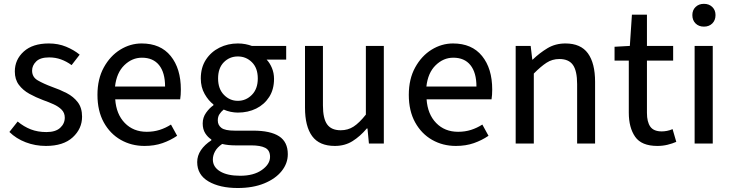

<svg xmlns="http://www.w3.org/2000/svg" viewBox="-20 -738 3767 987"><path d="M215.8 12.2Q161.1 12.2 112.1 -6.6Q63 -25.4 28.3 -59.6L70.8 -113.3Q102.5 -86.9 138.2 -73Q173.8 -59.1 218.8 -59.1Q265.6 -59.1 289.3 -80.8Q313 -102.5 313 -133.3Q313 -157.7 296.9 -174.1Q280.8 -190.4 255.4 -201.9Q230 -213.4 201.2 -223.6Q164.6 -237.3 131.3 -255.6Q98.1 -273.9 77.1 -301.8Q56.2 -329.6 56.2 -370.6Q56.2 -431.6 102.1 -473.1Q147.9 -514.6 231 -514.6Q279.3 -514.6 319.6 -498Q359.9 -481.4 389.6 -457L348.1 -403.3Q321.8 -422.4 293.5 -432.6Q265.1 -442.9 232.4 -442.9Q187 -442.9 166 -422.1Q145 -401.4 145 -375Q145 -341.8 173.8 -325Q202.6 -308.1 248.5 -291Q288.1 -277.3 323 -259.3Q357.9 -241.2 379.9 -212.4Q401.9 -183.6 401.9 -138.2Q401.9 -76.2 353.8 -32Q305.7 12.2 215.8 12.2Z M722.7 12.2Q655.8 12.2 600.8 -19Q545.9 -50.3 513.4 -109.1Q481 -168 481 -250.5Q481 -332 513.7 -391.4Q546.4 -450.7 598.1 -482.7Q649.9 -514.6 708 -514.6Q805.2 -514.6 857.4 -450.2Q909.7 -385.7 909.7 -277.8Q909.7 -249 906.2 -227.5H572.3Q577.6 -150.9 621.6 -105.7Q665.5 -60.5 734.4 -60.5Q770 -60.5 800.8 -70.3Q831.5 -80.1 858.9 -97.7L890.6 -40Q856.4 -16.6 815.2 -2.2Q773.9 12.2 722.7 12.2ZM571.3 -293H828.6Q828.6 -364.7 797.9 -403.1Q767.1 -441.4 709.5 -441.4Q658.7 -441.4 618.9 -402.6Q579.1 -363.8 571.3 -293Z M1202.1 228.5Q1109.9 228.5 1051.8 194.6Q993.7 160.6 993.7 95.2Q993.7 62.5 1012.9 33.9Q1032.2 5.4 1066.4 -16.6V-21Q1047.9 -32.7 1034.9 -53.2Q1022 -73.7 1022 -103.5Q1022 -134.3 1039.6 -158.7Q1057.1 -183.1 1077.1 -196.8V-201.2Q1051.8 -220.2 1032 -254.9Q1012.2 -289.6 1012.2 -334.5Q1012.2 -390.6 1038.3 -430.9Q1064.5 -471.2 1107.9 -492.9Q1151.4 -514.6 1202.6 -514.6Q1223.6 -514.6 1241.9 -511Q1260.3 -507.3 1274.4 -502H1451.2V-431.6H1350.6Q1366.7 -415 1377.7 -388.9Q1388.7 -362.8 1388.7 -332.5Q1388.7 -278.3 1363.8 -239.5Q1338.9 -200.7 1296.9 -179.9Q1254.9 -159.2 1202.6 -159.2Q1185.1 -159.2 1166 -163.1Q1147 -167 1129.9 -174.8Q1116.7 -164.1 1108.2 -151.1Q1099.6 -138.2 1099.6 -118.7Q1099.6 -94.7 1118.2 -80.6Q1136.7 -66.4 1186.5 -66.4H1281.7Q1370.1 -66.4 1414.8 -37.4Q1459.5 -8.3 1459.5 54.7Q1459.5 102.1 1427.7 141.6Q1396 181.2 1338.1 204.8Q1280.3 228.5 1202.1 228.5ZM1202.6 -219.7Q1244.6 -219.7 1274.9 -250.5Q1305.2 -281.2 1305.2 -334.5Q1305.2 -388.2 1275.1 -418Q1245.1 -447.8 1202.6 -447.8Q1160.2 -447.8 1130.6 -418Q1101.1 -388.2 1101.1 -334.5Q1101.1 -281.2 1131.1 -250.5Q1161.1 -219.7 1202.6 -219.7ZM1214.8 165.5Q1284.2 165.5 1326.2 135.7Q1368.2 106 1368.2 68.4Q1368.2 34.7 1343.5 22Q1318.8 9.3 1270.5 9.3H1188.5Q1171.9 9.3 1155 7.6Q1138.2 5.9 1122.1 2Q1096.7 19.5 1085.4 40.3Q1074.2 61 1074.2 82Q1074.2 120.6 1111.6 143.1Q1148.9 165.5 1214.8 165.5Z M1701.2 12.2Q1621.6 12.2 1584.7 -38.1Q1547.9 -88.4 1547.9 -184.6V-502H1640.1V-196.3Q1640.1 -128.4 1661.9 -98.4Q1683.6 -68.4 1731.4 -68.4Q1768.6 -68.4 1797.6 -87.2Q1826.7 -106 1860.8 -148.9V-502H1953.1V0H1876.5L1869.1 -77.6H1865.7Q1831.5 -37.1 1792.2 -12.5Q1752.9 12.2 1701.2 12.2Z M2323.2 12.2Q2256.3 12.2 2201.4 -19Q2146.5 -50.3 2114 -109.1Q2081.5 -168 2081.5 -250.5Q2081.5 -332 2114.3 -391.4Q2147 -450.7 2198.7 -482.7Q2250.5 -514.6 2308.6 -514.6Q2405.8 -514.6 2458 -450.2Q2510.3 -385.7 2510.3 -277.8Q2510.3 -249 2506.8 -227.5H2172.9Q2178.2 -150.9 2222.2 -105.7Q2266.1 -60.5 2335 -60.5Q2370.6 -60.5 2401.4 -70.3Q2432.1 -80.1 2459.5 -97.7L2491.2 -40Q2457 -16.6 2415.8 -2.2Q2374.5 12.2 2323.2 12.2ZM2171.9 -293H2429.2Q2429.2 -364.7 2398.4 -403.1Q2367.7 -441.4 2310.1 -441.4Q2259.3 -441.4 2219.5 -402.6Q2179.7 -363.8 2171.9 -293Z M2630.9 0V-502H2708L2716.3 -431.6H2718.3Q2753.9 -465.8 2794.4 -490.2Q2835 -514.6 2886.7 -514.6Q2965.3 -514.6 3002.2 -463.9Q3039.1 -413.1 3039.1 -317.4V0H2946.8V-305.7Q2946.8 -373.5 2925.3 -404.1Q2903.8 -434.6 2855.5 -434.6Q2818.8 -434.6 2789.6 -415.5Q2760.3 -396.5 2724.1 -359.9V0Z M3359.4 12.2Q3277.8 12.2 3245.1 -34.9Q3212.4 -82 3212.4 -158.7V-426.3H3139.2V-497.6L3217.8 -502L3228.5 -662.6H3305.7V-502H3440.4V-426.3H3305.7V-157.7Q3305.7 -111.3 3323 -86.9Q3340.3 -62.5 3381.8 -62.5Q3394.5 -62.5 3408.7 -65.2Q3422.9 -67.9 3437.5 -74.2L3456.5 -8.8Q3436.5 0 3411.6 6.1Q3386.7 12.2 3359.4 12.2Z M3550.8 0V-502H3644V0ZM3598.6 -601.1Q3572.3 -601.1 3555.7 -617.4Q3539.1 -633.8 3539.1 -660.6Q3539.1 -686 3555.7 -702.1Q3572.3 -718.3 3598.6 -718.3Q3625 -718.3 3641.6 -702.1Q3658.2 -686 3658.2 -660.6Q3658.2 -633.8 3641.6 -617.4Q3625 -601.1 3598.6 -601.1Z"/></svg>

Font: Akatab Medium
Style: Regular
Weight: 500
Designer: SIL Global
Foundry: SIL Global
Version: Version 4.100